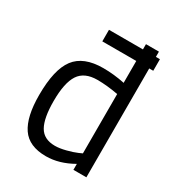

<svg xmlns="http://www.w3.org/2000/svg" viewBox="-174 -829 877 950"><g transform="rotate(30 264.5 -354.0)"><path d="M50 -236Q50 -382 98.5 -446Q147 -510 259 -510Q320 -510 382 -497V-622H188V-688H382V-718H456V-688H479V-622H456V0H382V-34Q305 10 230 10Q133 10 91.5 -51Q50 -112 50 -236ZM362 -85 382 -94V-433Q317 -445 263 -445Q189 -445 158 -397.5Q127 -350 127 -246Q127 -149 153 -103Q179 -57 243 -57Q269 -57 304 -66Q339 -75 362 -85Z"/></g></svg>

Font: Cairo
Style: Regular
Weight: 400
Designer: Mohamed Gaber, the designers of Titillium
Foundry: Kief Type Foundry
Version: Version 2.009; ttfautohint (v1.5.33-1714) -l 8 -r 50 -G 200 